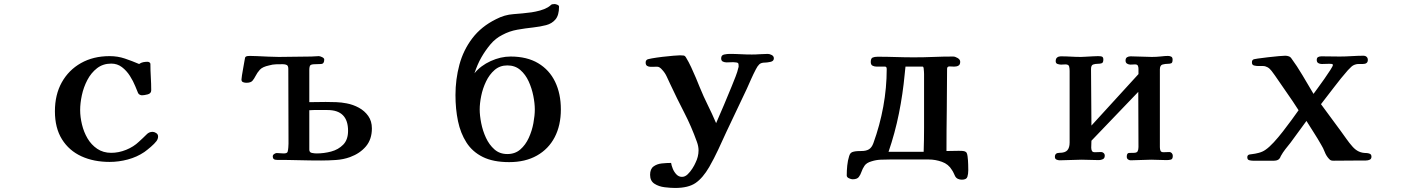

<svg xmlns="http://www.w3.org/2000/svg" viewBox="-20 -794 7040 951"><path d="M763 -118Q763 -106 755 -95Q745 -82 727 -66.5Q709 -51 695 -41Q658 -16 613 -4Q568 8 523 8Q444 8 383 -20Q322 -48 287 -104Q252 -160 252 -243Q252 -325 286 -386Q320 -447 381 -481.5Q442 -516 523 -516Q563 -516 598.5 -504Q634 -492 669 -477Q679 -484 689.5 -486Q700 -488 711 -488Q716 -488 720.5 -485Q725 -482 725 -477Q725 -444 727 -411.5Q729 -379 729 -347Q729 -331 711.5 -326.5Q694 -322 683 -322Q679 -322 673 -324.5Q667 -327 664 -333Q660 -343 657 -350Q654 -357 650 -367Q640 -392 623.5 -418Q607 -444 584 -461.5Q561 -479 531 -479Q490 -479 460.5 -456Q431 -433 412.5 -397.5Q394 -362 385.5 -322.5Q377 -283 377 -249Q377 -215 386 -177.5Q395 -140 413.5 -108.5Q432 -77 461.5 -57Q491 -37 531 -37Q568 -37 605 -52Q642 -67 668 -92Q676 -99 688 -110.5Q700 -122 706 -128Q718 -141 736 -141Q744 -141 753.5 -135Q763 -129 763 -118Z M1704 -146Q1704 -249 1602 -249H1556Q1545 -249 1534 -249Q1523 -249 1512 -248V-53Q1512 -39 1525 -36.5Q1538 -34 1548 -34Q1585 -34 1620.5 -43.5Q1656 -53 1680 -77.5Q1704 -102 1704 -146ZM1822 -158Q1822 -104 1792.5 -69Q1763 -34 1714 -16Q1681 -4 1643.5 -1.5Q1606 1 1571 1Q1516 1 1461 -0.5Q1406 -2 1351 -2Q1331 -2 1331 -19Q1331 -27 1338.5 -31.5Q1346 -36 1350 -36Q1358 -36 1368 -35Q1378 -34 1385 -34Q1402 -34 1404.5 -42Q1407 -50 1408 -63Q1409 -73 1409 -82.5Q1409 -92 1409 -102Q1409 -189 1408.5 -277.5Q1408 -366 1408 -453Q1408 -468 1400.5 -472Q1393 -476 1381 -476Q1364 -476 1347 -475.5Q1330 -475 1313 -470Q1280 -463 1267 -448.5Q1254 -434 1246 -418Q1239 -404 1230.5 -394Q1222 -384 1200 -384Q1192 -384 1184 -387Q1176 -390 1176 -400Q1176 -405 1178.5 -421Q1181 -437 1184.5 -456Q1188 -475 1190.5 -490Q1193 -505 1194 -509Q1196 -513 1200.5 -515Q1205 -517 1219 -517Q1229 -517 1254 -516Q1279 -515 1308.5 -513.5Q1338 -512 1361 -512Q1402 -512 1442 -513Q1482 -514 1522 -514Q1531 -514 1540.5 -515Q1550 -516 1559 -516Q1565 -516 1575.5 -511Q1586 -506 1586 -499Q1586 -478 1571 -477Q1556 -476 1542 -476Q1523 -476 1517.5 -471Q1512 -466 1512 -446V-288Q1532 -288 1552.5 -288.5Q1573 -289 1593 -289Q1619 -289 1645.5 -288Q1672 -287 1697 -282Q1729 -276 1757.5 -260.5Q1786 -245 1804 -219.5Q1822 -194 1822 -158Z M2629 -252Q2629 -282 2621.5 -319.5Q2614 -357 2598.5 -391Q2583 -425 2557 -447.5Q2531 -470 2493 -470Q2456 -470 2430 -447.5Q2404 -425 2387.5 -390.5Q2371 -356 2363.5 -319Q2356 -282 2356 -252Q2356 -222 2363.5 -184Q2371 -146 2387 -111.5Q2403 -77 2429 -54Q2455 -31 2493 -31Q2531 -31 2557 -53.5Q2583 -76 2599 -111Q2615 -146 2622 -184Q2629 -222 2629 -252ZM2758 -252Q2758 -173 2727.5 -114.5Q2697 -56 2639.5 -23.5Q2582 9 2502 9Q2423 9 2371.5 -16.5Q2320 -42 2290.5 -88Q2261 -134 2248.5 -194Q2236 -254 2236 -323Q2236 -401 2255.5 -473.5Q2275 -546 2319.5 -604.5Q2364 -663 2437 -699Q2479 -721 2523.5 -724Q2568 -727 2613 -733Q2633 -736 2655 -742Q2677 -748 2694 -758Q2705 -765 2709 -769.5Q2713 -774 2727 -774Q2732 -774 2740.5 -770.5Q2749 -767 2749 -761Q2749 -719 2731.5 -698Q2714 -677 2685 -669.5Q2656 -662 2621 -658Q2583 -654 2543 -647Q2503 -640 2468 -621Q2434 -604 2409 -574Q2384 -544 2365 -511Q2354 -492 2345.5 -472Q2337 -452 2330 -431Q2361 -469 2410.5 -491.5Q2460 -514 2509 -514Q2590 -514 2645.5 -481Q2701 -448 2729.5 -389Q2758 -330 2758 -252Z M3813 -505Q3813 -491 3796 -487.5Q3779 -484 3769 -484Q3750 -484 3741 -475.5Q3732 -467 3724 -451Q3711 -426 3701 -403.5Q3691 -381 3679 -354Q3654 -301 3628.5 -247.5Q3603 -194 3578 -141Q3558 -97 3537.5 -53Q3517 -9 3493 33Q3461 88 3425 112.5Q3389 137 3324 137Q3302 137 3272.5 133.5Q3243 130 3221.5 116Q3200 102 3200 72Q3200 43 3217 30.5Q3234 18 3258 15.5Q3282 13 3304 13Q3306 26 3312.5 42Q3319 58 3330.5 70Q3342 82 3358 82Q3373 82 3386 69.5Q3399 57 3409.5 40.5Q3420 24 3425 12Q3432 -2 3436 -17.5Q3440 -33 3440 -49Q3440 -69 3432 -91Q3404 -169 3369 -236.5Q3334 -304 3299 -379Q3291 -396 3282.5 -414.5Q3274 -433 3261 -447Q3247 -464 3235 -463.5Q3223 -463 3203 -463Q3193 -463 3185.5 -467.5Q3178 -472 3178 -484Q3178 -489 3179 -491.5Q3180 -494 3184 -498Q3187 -501 3209.5 -505Q3232 -509 3261.5 -512.5Q3291 -516 3315.5 -518Q3340 -520 3348 -520Q3359 -520 3366 -519Q3373 -518 3378 -509Q3391 -488 3403.5 -461Q3416 -434 3427 -408Q3438 -382 3445 -364Q3465 -315 3485.5 -274Q3506 -233 3527 -184Q3547 -229 3566 -274.5Q3585 -320 3604 -366Q3614 -391 3623.5 -415Q3633 -439 3637 -458Q3639 -462 3638.5 -466.5Q3638 -471 3638 -475Q3638 -483 3628 -484.5Q3618 -486 3612 -486Q3604 -486 3595.5 -485.5Q3587 -485 3579 -485Q3569 -485 3560.5 -489Q3552 -493 3552 -505Q3552 -521 3567 -524Q3582 -527 3593 -527Q3621 -527 3648.5 -525.5Q3676 -524 3704 -524Q3724 -524 3744 -525.5Q3764 -527 3783 -527Q3792 -527 3802.5 -521.5Q3813 -516 3813 -505Z M4557 -427Q4557 -430 4556.5 -439Q4556 -448 4555 -456Q4554 -464 4550 -464H4465Q4464 -455 4463 -445.5Q4462 -436 4461 -426Q4452 -329 4432.5 -232Q4413 -135 4381 -42H4555Q4556 -72 4556.5 -101.5Q4557 -131 4557 -161ZM4776 49Q4776 68 4771.5 82Q4767 96 4744 96Q4734 96 4725 92Q4716 88 4711 79Q4707 71 4703.5 63Q4700 55 4695 48Q4678 19 4645.5 7.5Q4613 -4 4581 -4H4387Q4365 -4 4342 -3Q4319 -2 4297 5Q4272 12 4262 27Q4252 42 4247 57Q4242 72 4233.5 83Q4225 94 4203 94Q4196 94 4185 89Q4174 84 4174 75Q4174 51 4176.5 26Q4179 1 4186 -21Q4189 -31 4194 -36Q4199 -41 4209 -43Q4218 -45 4227.5 -45.5Q4237 -46 4247 -46Q4270 -46 4284 -54.5Q4298 -63 4306 -85Q4338 -173 4355 -266Q4372 -359 4372 -452Q4372 -464 4364 -464Q4356 -464 4347 -464H4323Q4311 -464 4302 -468.5Q4293 -473 4293 -487Q4293 -505 4302.5 -509Q4312 -513 4327 -513Q4372 -513 4417 -511.5Q4462 -510 4507 -510Q4556 -510 4604 -512Q4652 -514 4701 -514Q4711 -514 4723.5 -506.5Q4736 -499 4736 -488Q4736 -474 4727.5 -469Q4719 -464 4706 -464Q4701 -464 4695 -464.5Q4689 -465 4683 -465Q4671 -465 4671 -453Q4671 -352 4669.5 -249.5Q4668 -147 4668 -46Q4683 -46 4698.5 -46.5Q4714 -47 4729 -47Q4737 -47 4747 -46.5Q4757 -46 4763 -42Q4770 -39 4772.5 -19.5Q4775 0 4775.5 20.5Q4776 41 4776 49Z M5789 -22Q5789 -6 5779.5 -3.5Q5770 -1 5758 -1Q5739 -1 5720 -2Q5701 -3 5682 -3Q5658 -3 5631 -1.5Q5604 0 5580 0Q5573 0 5567 -4.5Q5561 -9 5561 -18Q5561 -36 5572.5 -36.5Q5584 -37 5596 -37Q5611 -37 5615 -45Q5619 -53 5619 -66Q5619 -134 5618.5 -202.5Q5618 -271 5618 -339L5386 -97Q5386 -89 5385.5 -80Q5385 -71 5385 -63Q5385 -53 5388.5 -46.5Q5392 -40 5403 -40Q5409 -40 5418.5 -40.5Q5428 -41 5434 -41Q5441 -41 5446.5 -36Q5452 -31 5452 -23Q5452 -10 5442.5 -5.5Q5433 -1 5423 -1Q5403 -1 5380 -2Q5357 -3 5337 -3Q5312 -3 5283.5 -1.5Q5255 0 5229 0Q5221 0 5213 -3.5Q5205 -7 5205 -17Q5205 -37 5227 -37Q5256 -37 5267 -50Q5278 -63 5278 -88V-443Q5278 -455 5275.5 -465Q5273 -475 5257 -475Q5252 -475 5246.5 -474.5Q5241 -474 5236 -474Q5228 -474 5218.5 -477Q5209 -480 5209 -491Q5209 -504 5216.5 -509.5Q5224 -515 5234 -515Q5260 -515 5284.5 -513.5Q5309 -512 5334 -512Q5339 -512 5356.5 -513Q5374 -514 5392.5 -515Q5411 -516 5419 -516Q5435 -516 5440 -512.5Q5445 -509 5445 -499Q5445 -484 5437.5 -481Q5430 -478 5417 -478Q5405 -478 5394.5 -474.5Q5384 -471 5384 -452Q5384 -382 5385 -312Q5386 -242 5386 -172L5619 -427Q5619 -433 5619 -440Q5619 -447 5619 -453Q5619 -462 5616 -468.5Q5613 -475 5602 -475Q5596 -475 5590.5 -474.5Q5585 -474 5579 -474Q5571 -474 5563 -478.5Q5555 -483 5555 -494Q5555 -506 5562.5 -510.5Q5570 -515 5580 -515Q5605 -515 5632.5 -513.5Q5660 -512 5685 -512Q5709 -512 5730.5 -514.5Q5752 -517 5765 -517Q5774 -517 5781 -513.5Q5788 -510 5788 -499Q5788 -484 5782 -481Q5776 -478 5765 -478Q5752 -478 5738.5 -474.5Q5725 -471 5725 -450V-65Q5725 -55 5728 -47.5Q5731 -40 5743 -40Q5749 -40 5757.5 -40.5Q5766 -41 5772 -41Q5779 -41 5784 -35.5Q5789 -30 5789 -22Z M6773 -18Q6773 -7 6764.5 -3Q6756 1 6745.5 1Q6735 1 6727 1Q6692 1 6656.5 1.5Q6621 2 6586 2Q6578 2 6573 0.5Q6568 -1 6562 -8Q6549 -22 6541.5 -41.5Q6534 -61 6524 -77Q6507 -107 6488 -136.5Q6469 -166 6451 -195Q6431 -168 6411.5 -141Q6392 -114 6372 -87Q6359 -71 6346.5 -55Q6334 -39 6324 -21Q6323 -18 6321 -14Q6319 -10 6317 -8Q6312 -2 6304.5 0Q6297 2 6290 2H6186Q6177 2 6167.5 -0.5Q6158 -3 6158 -15Q6158 -23 6164 -27Q6166 -29 6181 -30.5Q6196 -32 6215 -37Q6234 -42 6248 -52Q6267 -65 6289.5 -89.5Q6312 -114 6334.5 -143Q6357 -172 6377.5 -200Q6398 -228 6412 -248Q6384 -292 6354 -334.5Q6324 -377 6295 -420Q6288 -430 6278.5 -442.5Q6269 -455 6258 -461Q6247 -467 6235.5 -467Q6224 -467 6212 -467Q6203 -467 6192 -469.5Q6181 -472 6181 -484Q6181 -489 6181.5 -491.5Q6182 -494 6186 -498Q6188 -501 6210 -504Q6232 -507 6261 -510.5Q6290 -514 6314.5 -516Q6339 -518 6346 -518Q6355 -518 6363.5 -515Q6372 -512 6377 -504Q6403 -469 6431.5 -421Q6460 -373 6486 -329Q6491 -336 6506.5 -357Q6522 -378 6539.5 -403Q6557 -428 6569.5 -447.5Q6582 -467 6582 -472Q6582 -477 6574 -477.5Q6566 -478 6563 -478Q6554 -478 6545 -477.5Q6536 -477 6527 -477Q6517 -477 6509.5 -481.5Q6502 -486 6502 -497Q6502 -508 6509 -511.5Q6516 -515 6525 -515Q6548 -515 6571 -514.5Q6594 -514 6616 -514Q6643 -514 6675.5 -516Q6708 -518 6735 -518Q6743 -518 6749 -512.5Q6755 -507 6755 -497Q6755 -477 6730 -477Q6721 -477 6710.5 -477Q6700 -477 6695 -475Q6683 -472 6673.5 -463.5Q6664 -455 6656 -446Q6621 -406 6588.5 -363Q6556 -320 6523 -278Q6548 -245 6572 -211.5Q6596 -178 6621 -145Q6635 -126 6649 -106Q6663 -86 6679 -68Q6693 -52 6709.5 -44Q6726 -36 6748 -36Q6756 -36 6764.5 -32.5Q6773 -29 6773 -18Z"/></svg>

Font: Kaisei Tokumin ExtraBold
Style: Regular
Weight: 800
Designer: Font-Kai, 金井和夫
Foundry: KAZUO KANAI
Version: Version 5.003